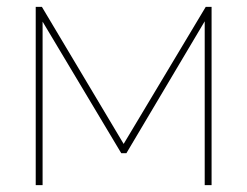

<svg xmlns="http://www.w3.org/2000/svg" viewBox="-20 -539 720 559"><path d="M84 0V-519H102L340 -120L579 -519H596V0H576V-477L348 -93H333L104 -476V0Z"/></svg>

Font: Raleway-v4020 Thin
Style: Regular
Weight: 250
Designer: Matt McInerney, Pablo Impallari, Rodrigo Fuenzalida
Foundry: Matt McInerney, Pablo Impallari, Rodrigo Fuenzalida
Version: Version 4.020;PS 004.020;hotconv 1.0.88;makeotf.lib2.5.64775